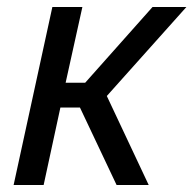

<svg xmlns="http://www.w3.org/2000/svg" viewBox="-20 -530 554 550"><path d="M19 0 130 -510H216L168 -293H224L417 -510H514L286 -255L406 0H314L209 -222H153L105 0Z"/></svg>

Font: Saira Semi Condensed
Style: Italic
Weight: 400
Width: 4
Italic angle: -12°
Designer: Hector Gatti with collaboration of the Omnibus-Type team
Foundry: Omnibus-Type
Version: Version 1.001; ttfautohint (v1.8)